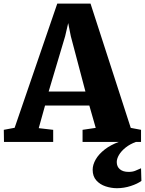

<svg xmlns="http://www.w3.org/2000/svg" viewBox="-38 -766 782 1036"><path d="M41 -76.5 271 -746.5H450.5L667.5 -76L723 -65.5V0H407.5V-65.5L478.5 -76L444 -196.5H205L171 -74.5L249 -65.5V0H-16.5L-17.5 -65.5ZM423 -272 344 -571 330 -641.5 313.5 -570.5 224.5 -272ZM593 249.5Q562 249.5 531.8 239.5Q501.5 229.5 481.8 207.5Q462 185.5 462 150Q462 123 478.5 94.2Q495 65.5 527.2 40.5Q559.5 15.5 605 -1L640.5 -5L697.5 -1Q663 11.5 639.5 30.5Q616 49.5 604 70Q592 90.5 592 108.5Q592 133 608.8 147.2Q625.5 161.5 656 161.5Q678 161.5 692.8 155Q707.5 148.5 723 142L725 210Q704.5 225.5 667.8 237.5Q631 249.5 593 249.5Z"/></svg>

Font: Merriweather 20pt Black
Style: Regular
Weight: 900
Version: Version 2.100